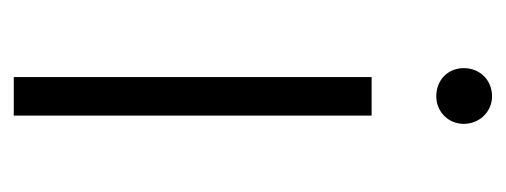

<svg xmlns="http://www.w3.org/2000/svg" viewBox="-248 -487 735 279"><g transform="rotate(90 119.5 -347.5)"><path d="M120 -614C142 -614 160 -631 160 -654C160 -677 142 -695 120 -695C96 -695 79 -677 79 -654C79 -631 96 -614 120 -614ZM92 0H148V-520H92Z"/></g></svg>

Font: Fixel Display Light
Style: Regular
Weight: 300
Designer: AlfaBravo + MacPaw
Foundry: Kyrylo Tkachov, Marchela Mozhyna, Serhii Makarenko, Maria Weinstein, Zakhar Kryvoshyya
Version: Version 1.211